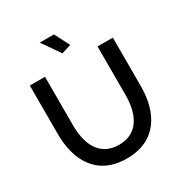

<svg xmlns="http://www.w3.org/2000/svg" viewBox="-207 -1070 1166 1228"><g transform="rotate(-30 376.0 -455.5)"><path d="M262 -916 354 -784 424 -806 367 -916ZM376 5C595 5 683 -156 683 -350V-710H570V-350C570 -223 525 -96 376 -96C229 -96 182 -220 182 -350V-710H70V-350C70 -166 150 5 376 5Z"/></g></svg>

Font: FIGSv2-sans-serif SemiBold
Style: Regular
Weight: 600
Designer: Matt McInerney, Pablo Impallari, Rodrigo Fuenzalida,Mirko Velimirovic
Foundry: Matt McInerney, Pablo Impallari, Rodrigo Fuenzalida
Version: Version 4.021;hotconv 1.0.109;makeotfexe 2.5.65596